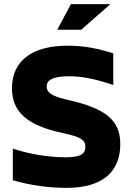

<svg xmlns="http://www.w3.org/2000/svg" viewBox="-20 -900 640 929"><path d="M528 -489V-642C451 -666 386 -679 307 -679C135 -679 38 -605 38 -474C38 -365 101 -294 289 -255C369 -238 393 -223 393 -191C393 -162 381 -139 299 -139C207 -139 113 -157 42 -181V-28C127 -3 217 9 303 9C476 9 562 -69 562 -203C562 -320 489 -376 307 -417C232 -434 206 -451 206 -482C206 -509 229 -531 313 -531C380 -531 440 -518 528 -489ZM257 -756H373L514 -880H323Z"/></svg>

Font: LT Wave Mono Black
Style: Regular
Weight: 900
Designer: Daniel Lyons
Version: Version 2.5 (Glyphs App)